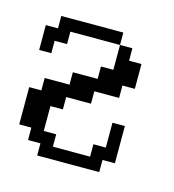

<svg xmlns="http://www.w3.org/2000/svg" viewBox="-55 -316 330 365"><g transform="rotate(15 109.5 -134.0)"><path d="M48.3 0V-23.9H23.9V-48.3H0V-121.6H23.9V-146H72.8V-170.4H121.6V-194.8H146V-243.7H170.4V-219.2H194.8V-170.4H170.4V-146H121.6V-121.6H72.8V-97.2H48.3V-48.3H72.8V-23.9H146V-48.3H170.4V-97.2H194.8V-23.9H170.4V0ZM0 -194.8V-243.7H23.9V-268.1H146V-243.7H48.3V-219.2H23.9V-194.8Z"/></g></svg>

Font: FS Mondwest Regular
Style: Regular
Weight: 400
Designer: NZWStudios2024
Foundry: https://fontstruct.com
Version: Version 1.0